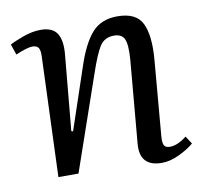

<svg xmlns="http://www.w3.org/2000/svg" viewBox="-65 -594 725 678"><g transform="rotate(-10 297.0 -254.5)"><path d="M579 -35Q561 -19 527.5 -2.5Q494 14 463 14Q382 14 390 -69L416 -365Q420 -419 410.5 -438.5Q401 -458 374 -458Q339 -458 322 -430.5Q305 -403 284 -341L166 0H94L110 -430Q111 -452 105 -461Q99 -470 83 -470Q65 -470 23 -452L10 -490Q26 -499 59 -511Q92 -523 122 -523Q165 -523 181 -497Q197 -471 192 -421L167 -152L173 -150L247 -370Q273 -449 306 -486Q339 -523 397 -523Q465 -523 486 -479Q507 -435 500 -350L477 -80Q475 -56 480 -46.5Q485 -37 501 -37Q515 -37 530.5 -44Q546 -51 561 -63Z"/></g></svg>

Font: Literata 36pt
Style: Italic
Weight: 400
Italic angle: -2°
Designer: Latin by Veronika Burian and Jose Scaglione. Greek by Irene Vlachou. Cyrillic by Vera Evstafieva
Foundry: TypeTogether
Version: Version 3.002